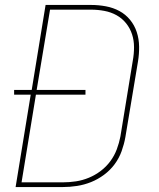

<svg xmlns="http://www.w3.org/2000/svg" viewBox="-20 -755 640 775"><path d="M43 0 104 -373H37V-392H108L164 -735H348Q378 -735 407.5 -729.5Q437 -724 462 -710.5Q487 -697 505 -675Q523 -653 532 -625.5Q541 -598 541.5 -567.5Q542 -537 537 -507L486 -201Q481 -173 471 -145Q461 -117 443 -92.5Q425 -68 400 -49.5Q375 -31 347.5 -20Q320 -9 291 -4.5Q262 0 234 0ZM234 -19Q260 -19 286.5 -23Q313 -27 338.5 -37.5Q364 -48 386.5 -65Q409 -82 425.5 -104.5Q442 -127 451.5 -152.5Q461 -178 466 -204L516 -510Q521 -537 521 -564.5Q521 -592 513 -616.5Q505 -641 489 -661Q473 -681 450.5 -693.5Q428 -706 401.5 -711Q375 -716 348 -716H182L128 -392H325V-373H125L67 -19Z"/></svg>

Font: Iosevka Curly ThExObl
Style: Regular
Weight: 100
Width: 7
Italic angle: -9°
Monospace: yes
Designer: Belleve Invis
Foundry: Belleve Invis
Version: Version 11.1.0; ttfautohint (v1.8.3)